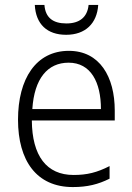

<svg xmlns="http://www.w3.org/2000/svg" viewBox="-20 -748 536 778"><path d="M378 -728H339C334 -678 302 -653 249 -653C195 -653 164 -676 160 -728H121C125 -650 171 -607 248 -607C326 -607 373 -653 378 -728ZM259 -542C126 -542 53 -429 53 -263C53 -97 128 10 275 10C334 10 378 -1 424 -24V-75C373 -49 333 -39 278 -39C169 -39 110 -116 109 -260H445V-300C445 -437 384 -542 259 -542ZM258 -494C348 -494 389 -415 389 -306H111C119 -430 173 -494 258 -494Z"/></svg>

Font: Noto Sans SemiCondensed Light
Style: Regular
Weight: 300
Width: 4
Designer: Monotype Design Team
Foundry: Monotype Imaging Inc.
Version: Version 2.013